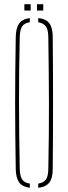

<svg xmlns="http://www.w3.org/2000/svg" viewBox="-20 -890 324 914"><path d="M122 4Q86.5 -0.5 71.2 -21.5Q56 -42.5 55 -85Q53.5 -169.5 52.8 -246.8Q52 -324 52 -399.5Q52 -475 52.8 -552.2Q53.5 -629.5 55 -714Q56 -757 71.2 -778.2Q86.5 -799.5 122 -804V-784Q96 -780.5 85.5 -764.5Q75 -748.5 74 -714Q72 -631.5 71.2 -555Q70.5 -478.5 70.5 -403Q70.5 -327.5 71.5 -249.2Q72.5 -171 74 -85Q75 -51.5 85.5 -35.8Q96 -20 122 -16ZM162 4V-16Q188 -20 198.8 -35.8Q209.5 -51.5 210 -85Q212 -171 212.5 -249.2Q213 -327.5 213 -403Q213 -478.5 212 -555Q211 -631.5 210 -714Q209.5 -748.5 198.5 -764Q187.5 -779.5 162 -784V-804Q199 -800.5 215 -779Q231 -757.5 231 -714Q232 -629.5 232.2 -552.2Q232.5 -475 232.5 -399.5Q232.5 -324 232.2 -246.8Q232 -169.5 231 -85Q231 -42.5 215 -21.2Q199 0 162 4ZM156 -840V-870H186V-840ZM96 -840V-870H126V-840Z"/></svg>

Font: Big Shoulders Stencil Thin
Style: Regular
Weight: 100
Designer: Patric King
Foundry: XO Type Co
Version: Version 2.001